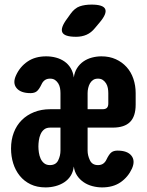

<svg xmlns="http://www.w3.org/2000/svg" viewBox="-20 -805 640 835"><path d="M243 -330V-400Q243 -411 241 -422Q239 -433 233.5 -442Q228 -451 219.5 -457Q211 -463 198 -463Q184 -463 175 -456.5Q166 -450 161 -439Q150 -416 140 -408Q130 -400 113 -400Q70 -400 52 -422Q34 -444 50 -478Q67 -515 100 -537.5Q133 -560 181 -560Q203 -560 223.5 -554.5Q244 -549 260.5 -537.5Q277 -526 287.5 -508.5Q298 -491 301 -468Q304 -491 315 -508.5Q326 -526 342.5 -537.5Q359 -549 379.5 -554.5Q400 -560 421 -560Q456 -560 483.5 -547.5Q511 -535 530.5 -513.5Q550 -492 560 -462.5Q570 -433 570 -400V-350Q570 -299 545.5 -274.5Q521 -250 470 -250H361V-150Q361 -129 371 -108Q381 -87 406 -87Q420 -87 429 -93.5Q438 -100 443 -111Q454 -134 464 -142Q474 -150 491 -150Q534 -150 551.5 -128Q569 -106 554 -72Q537 -35 504.5 -12.5Q472 10 424 10Q403 10 382 4.5Q361 -1 344 -12.5Q327 -24 315.5 -41Q304 -58 301 -81Q298 -57 287 -40Q276 -23 259 -12Q242 -1 221 4.5Q200 10 178 10Q141 10 113 -3.5Q85 -17 66 -40.5Q47 -64 37.5 -94.5Q28 -125 28 -159Q28 -197 40 -228.5Q52 -260 74.5 -282.5Q97 -305 128.5 -317.5Q160 -330 198 -330ZM243 -250H198Q182 -250 172 -242Q162 -234 156.5 -221.5Q151 -209 149 -194.5Q147 -180 147 -168Q147 -156 149 -142Q151 -128 156.5 -115.5Q162 -103 172 -95Q182 -87 197 -87Q223 -87 233 -107.5Q243 -128 243 -150ZM361 -330H426Q439 -330 445 -336Q451 -342 451 -355V-400Q451 -411 449 -422Q447 -433 441.5 -442Q436 -451 427.5 -457Q419 -463 406 -463Q393 -463 384.5 -457Q376 -451 371 -442Q366 -433 363.5 -422Q361 -411 361 -400ZM311 -645Q260 -645 251 -664.5Q242 -684 272 -724L287 -745Q305 -770 327 -777.5Q349 -785 378 -785Q429 -785 437.5 -765.5Q446 -746 414 -708L393 -683Q377 -663 356.5 -654Q336 -645 311 -645Z"/></svg>

Font: Maple Mono ExtraBold
Style: Regular
Weight: 800
Monospace: yes
Designer: subframe7536
Version: Version 7.000